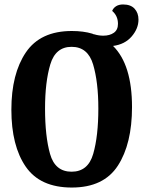

<svg xmlns="http://www.w3.org/2000/svg" viewBox="-20 -819 643 861"><path d="M572 -339Q572 -174 508.5 -76Q445 22 302 22Q160 22 95.5 -71.5Q31 -165 31 -327Q31 -488 96 -584Q161 -680 302 -680Q354 -680 394 -668L398 -666L403 -665Q423 -659 443 -659Q472 -659 490.5 -672Q509 -685 509 -712Q509 -748 483 -770Q488 -783 500.5 -791Q513 -799 532 -799Q566 -799 583.5 -780Q601 -761 601 -731Q601 -691 570.5 -655.5Q540 -620 487 -613Q572 -529 572 -339ZM421 -332Q421 -451 397.5 -530Q374 -609 301 -609Q229 -609 205.5 -530Q182 -451 182 -332Q182 -208 204.5 -128.5Q227 -49 301 -49Q375 -49 398 -129Q421 -209 421 -332Z"/></svg>

Font: Sansita Medium
Style: Regular
Weight: 500
Designer: Pablo Cosgaya
Foundry: Omnibus-Type
Version: Version 1.006